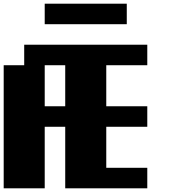

<svg xmlns="http://www.w3.org/2000/svg" viewBox="-20 -1020 929 1040"><path d="M777.8 -777.8V-666.7H555.6V-444.4H777.8V-333.3H555.6V-111.1H777.8V0H333.3V-333.3H222.2V0H0V-666.7H111.1V-777.8ZM333.3 -666.7H222.2V-444.4H333.3ZM222.2 -888.9V-1000H666.7V-888.9Z"/></svg>

Font: Pixeloid Sans
Style: Bold
Weight: 700
Monospace: yes
Designer: GGBot
Version: 0.3